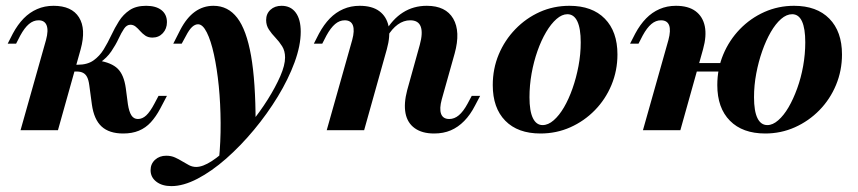

<svg xmlns="http://www.w3.org/2000/svg" viewBox="-20 -449 2960 662"><path d="M404.8 11.3Q356.5 11.3 330.2 -12.9Q304 -37.1 296.8 -88.7L287.9 -154.8Q285.5 -173.4 280.2 -183.5Q275 -193.5 266.1 -198Q257.3 -202.4 244.4 -202.4H217.7L222.6 -225.8H248.4Q281.5 -225.8 302.4 -240.7Q323.4 -255.6 337.5 -278.6Q351.6 -301.6 363.7 -327.4Q375.8 -353.2 390.3 -376.2Q404.8 -399.2 427 -414.1Q449.2 -429 483.9 -429Q517.7 -429 536.7 -414.1Q555.6 -399.2 555.6 -372.6Q555.6 -350 541.5 -334.7Q527.4 -319.4 505.6 -319.4Q491.1 -319.4 481 -326.2Q471 -333.1 463.3 -341.9Q455.6 -350.8 447.6 -357.3Q439.5 -363.7 429.8 -363.7Q416.9 -363.7 407.7 -350Q398.4 -336.3 388.7 -315.3Q379 -294.4 363.7 -271.8Q348.4 -249.2 323.4 -232.3L318.5 -240.3Q364.5 -233.1 385.9 -212.1Q407.3 -191.1 413.7 -145.2L421 -89.5Q425 -63.7 433.1 -51.2Q441.1 -38.7 455.6 -38.7Q471 -38.7 484.3 -51.2Q497.6 -63.7 512.1 -91.1L526.6 -118.5H555.6L532.3 -74.2Q517.7 -46.8 500 -27.4Q482.3 -8.1 458.9 1.6Q435.5 11.3 404.8 11.3ZM50.8 0 138.7 -311.3Q147.6 -344.4 140.7 -361.7Q133.9 -379 112.9 -379Q95.2 -379 79.8 -366.1Q64.5 -353.2 50 -326.6L35.5 -298.4H6.5L24.2 -333.1Q41.1 -364.5 61.7 -385.5Q82.3 -406.5 108.1 -417.7Q133.9 -429 164.5 -429Q227.4 -429 252.4 -389.1Q277.4 -349.2 258.1 -279L179.8 0Z M571 192.7Q538.7 192.7 519 177.4Q499.2 162.1 499.2 137.9Q499.2 116.1 514.5 102Q529.8 87.9 553.2 87.9Q570.2 87.9 583.5 94Q596.8 100 608.5 107.3Q620.2 114.5 631.9 120.6Q643.5 126.6 656.5 126.6Q679 126.6 710.1 106.5Q741.1 86.3 775.4 52.4Q809.7 18.5 843.1 -22.6Q876.6 -63.7 903.2 -106Q929.8 -148.4 946.4 -186.3Q962.9 -224.2 962.9 -250.8Q962.9 -273.4 952.8 -289.5Q942.7 -305.6 929.8 -319Q916.9 -332.3 907.3 -346.8Q897.6 -361.3 897.6 -379.8Q897.6 -401.6 912.5 -415.3Q927.4 -429 950.8 -429Q982.3 -429 999.6 -405.6Q1016.9 -382.3 1016.9 -339.5Q1016.9 -291.9 995.6 -233.9Q974.2 -175.8 937.9 -116.1Q901.6 -56.5 855.6 -1.2Q809.7 54 759.7 98Q709.7 141.9 660.9 167.3Q612.1 192.7 571 192.7ZM734.7 104Q741.1 41.1 740.7 -25.4Q740.3 -91.9 734.3 -152.4Q728.2 -212.9 717.7 -260.9Q707.3 -308.9 693.1 -337.1Q679 -365.3 662.9 -365.3Q652.4 -365.3 642.3 -356Q632.3 -346.8 621 -325L606.5 -298.4H577.4L601.6 -346Q623.4 -387.9 652 -408.5Q680.6 -429 716.1 -429Q766.1 -429 798 -387.5Q829.8 -346 845.6 -256.9Q861.3 -167.7 861.3 -25Q843.5 -3.2 824.6 18.5Q805.6 40.3 783.9 61.3Q762.1 82.3 734.7 104Z M1476.6 11.3Q1435.5 11.3 1410.1 -6.9Q1384.7 -25 1378.2 -58.5Q1371.8 -91.9 1383.9 -137.9L1427.4 -294.4Q1438.7 -335.5 1430.6 -357.3Q1422.6 -379 1394.4 -379Q1371.8 -379 1351.6 -364.5Q1331.5 -350 1315.3 -322.6L1306.5 -337.1Q1333.1 -383.1 1369.4 -406Q1405.6 -429 1451.6 -429Q1516.9 -429 1542.7 -384.7Q1568.5 -340.3 1547.6 -264.5L1503.2 -106.5Q1494.4 -74.2 1500.8 -56.5Q1507.3 -38.7 1529 -38.7Q1546.8 -38.7 1562.1 -51.6Q1577.4 -64.5 1591.9 -91.1L1606.5 -118.5H1635.5L1617.7 -84.7Q1601.6 -53.2 1580.6 -31.9Q1559.7 -10.5 1534.3 0.4Q1508.9 11.3 1476.6 11.3ZM1106.5 0 1194.4 -311.3Q1203.2 -343.5 1196.8 -361.3Q1190.3 -379 1168.5 -379Q1150.8 -379 1135.5 -366.1Q1120.2 -353.2 1105.6 -326.6L1091.1 -298.4H1062.1L1079.8 -333.1Q1096.8 -364.5 1117.3 -385.5Q1137.9 -406.5 1163.7 -417.7Q1189.5 -429 1220.2 -429Q1262.9 -429 1287.9 -410.5Q1312.9 -391.9 1319.8 -358.5Q1326.6 -325 1313.7 -279L1235.5 0Z M1843.5 11.3Q1765.3 11.3 1722.2 -32.7Q1679 -76.6 1679 -155.6Q1679 -212.1 1699.6 -261.3Q1720.2 -310.5 1756.9 -348.4Q1793.5 -386.3 1841.1 -407.7Q1888.7 -429 1943.5 -429Q2021.8 -429 2065.3 -384.7Q2108.9 -340.3 2108.9 -261.3Q2108.9 -205.6 2088.3 -156Q2067.7 -106.5 2031 -69Q1994.4 -31.5 1946.4 -10.1Q1898.4 11.3 1843.5 11.3ZM1850.8 -17.7Q1870.2 -17.7 1889.1 -34.3Q1908.1 -50.8 1924.6 -79Q1941.1 -107.3 1954 -144Q1966.9 -180.6 1974.6 -221.4Q1982.3 -262.1 1982.3 -303.2Q1982.3 -350.8 1970.6 -375.4Q1958.9 -400 1936.3 -400Q1917.7 -400 1898.8 -383.5Q1879.8 -366.9 1862.9 -338.3Q1846 -309.7 1833.1 -273Q1820.2 -236.3 1812.9 -195.6Q1805.6 -154.8 1805.6 -113.7Q1805.6 -66.1 1817.3 -41.9Q1829 -17.7 1850.8 -17.7Z M2196.8 0 2284.7 -311.3Q2293.5 -344.4 2287.1 -361.7Q2280.6 -379 2258.9 -379Q2241.1 -379 2225.8 -366.1Q2210.5 -353.2 2196 -326.6L2181.5 -298.4H2152.4L2170.2 -333.1Q2187.1 -364.5 2207.7 -385.5Q2228.2 -406.5 2254 -417.7Q2279.8 -429 2310.5 -429Q2353.2 -429 2378.2 -410.5Q2403.2 -391.9 2410.1 -358.5Q2416.9 -325 2404 -279L2325.8 0ZM2343.5 -202.4 2351.6 -231.5H2508.9L2502.4 -202.4ZM2618.5 11.3Q2540.3 11.3 2496.8 -32.7Q2453.2 -76.6 2453.2 -155.6Q2453.2 -212.1 2473.8 -261.3Q2494.4 -310.5 2531 -348.4Q2567.7 -386.3 2615.7 -407.7Q2663.7 -429 2717.7 -429Q2796 -429 2839.5 -384.7Q2883.1 -340.3 2883.1 -261.3Q2883.1 -205.6 2862.5 -156Q2841.9 -106.5 2805.2 -69Q2768.5 -31.5 2720.6 -10.1Q2672.6 11.3 2618.5 11.3ZM2625.8 -17.7Q2644.4 -17.7 2663.3 -34.3Q2682.3 -50.8 2698.8 -79Q2715.3 -107.3 2728.6 -144Q2741.9 -180.6 2749.2 -221.4Q2756.5 -262.1 2756.5 -303.2Q2756.5 -350.8 2745.2 -375.4Q2733.9 -400 2711.3 -400Q2691.9 -400 2673 -383.5Q2654 -366.9 2637.5 -338.3Q2621 -309.7 2608.1 -273Q2595.2 -236.3 2587.5 -195.6Q2579.8 -154.8 2579.8 -113.7Q2579.8 -66.1 2591.5 -41.9Q2603.2 -17.7 2625.8 -17.7Z"/></svg>

Font: Playfair 5pt SemiExpanded Light ExtraBold
Style: Italic
Weight: 800
Italic angle: -15.6°
Version: Version 2.001;gftools[0.9.30]